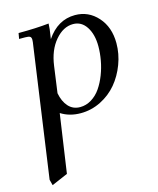

<svg xmlns="http://www.w3.org/2000/svg" viewBox="-113 -532 754 915"><g transform="rotate(-15 264.0 -74.5)"><path d="M24.9 274.9 115.2 -363.8Q118.2 -380.9 118.2 -391.1Q118.2 -402.8 111.8 -407Q105.5 -411.1 87.9 -411.1H58.1L63 -439Q149.4 -439 212.9 -445.8L210.9 -418L204.1 -371.1Q258.8 -452.1 344.2 -452.1Q410.6 -452.1 455.8 -401.6Q501 -351.1 501 -272Q501 -219.2 481.9 -168.7Q462.9 -118.2 430.4 -79.3Q397.9 -40.5 350.8 -16.8Q303.7 6.8 251 6.8Q195.8 6.8 153.8 -20L111.8 269L32.2 303.2ZM168 -113.8Q175.8 -71.8 198.2 -46.9Q220.7 -22 255.9 -22Q285.6 -22 312 -38.3Q338.4 -54.7 356.7 -81.3Q375 -107.9 388.2 -141.8Q401.4 -175.8 407.7 -211.2Q414.1 -246.6 414.1 -279.8Q414.1 -338.4 389.9 -375.7Q365.7 -413.1 324.2 -413.1Q275.9 -413.1 236.1 -366.5Q196.3 -319.8 186 -244.1Z"/></g></svg>

Font: Dihjauti
Style: Bold Italic
Weight: 700
Italic angle: -9°
Designer: T. Christopher White
Version: Version 3.0.0